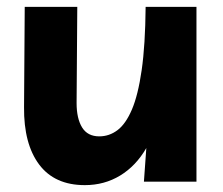

<svg xmlns="http://www.w3.org/2000/svg" viewBox="-20 -529 650 559"><path d="M227 10Q139 10 94 -50Q49 -110 50 -217L52 -509H205L203 -229Q203 -184 219 -158Q235 -132 269 -132Q298 -132 322 -150Q346 -168 364 -210Q382 -252 392.5 -325Q403 -398 404 -509H552V0H399L406 -98Q376 -46 330 -18Q284 10 227 10Z"/></svg>

Font: Livvic
Style: Bold
Weight: 700
Designer: Jacques Le Bailly, Baron von Fonthausen
Version: Version 1.001; ttfautohint (v1.8.2)